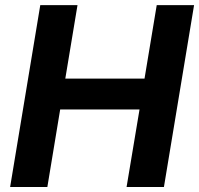

<svg xmlns="http://www.w3.org/2000/svg" viewBox="-20 -748 796 768"><path d="M20.5 0 141.1 -727.5H290L241.2 -433.6H558.1L606.9 -727.5H756.3L635.7 0H486.3L538.1 -310.1H220.7L169.4 0Z"/></svg>

Font: Inter
Style: Bold Italic
Weight: 700
Italic angle: -9.39999°
Designer: Rasmus Andersson
Foundry: rsms
Version: Version 4.001;git-9221beed3